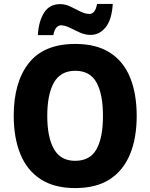

<svg xmlns="http://www.w3.org/2000/svg" viewBox="-20 -949 767 979"><path d="M677 -358Q677 -245 643 -162.5Q609 -80 540 -35Q471 10 363 10Q257 10 187.5 -35Q118 -80 84 -163Q50 -246 50 -359Q50 -530 127 -627.5Q204 -725 364 -725Q471 -725 540.5 -680.5Q610 -636 643.5 -553.5Q677 -471 677 -358ZM221 -358Q221 -249 255 -189Q289 -129 363 -129Q439 -129 472 -188Q505 -247 505 -358Q505 -469 472 -528.5Q439 -588 364 -588Q289 -588 255 -528Q221 -468 221 -358ZM173 -770Q177 -840 204.5 -884Q232 -928 287 -928Q313 -928 339 -915.5Q365 -903 389.5 -890.5Q414 -878 437 -878Q450 -878 460 -890Q470 -902 475 -929H555Q550 -848 518.5 -809.5Q487 -771 442 -771Q414 -771 387.5 -783Q361 -795 336 -807.5Q311 -820 290 -820Q279 -820 268 -809Q257 -798 252 -770Z"/></svg>

Font: Noto Sans Armenian SemiCondensed ExtraBold
Style: Regular
Weight: 800
Width: 4
Designer: Monotype Design Team
Foundry: Monotype Imaging Inc.
Version: Version 2.008; ttfautohint (v1.8.4.7-5d5b)